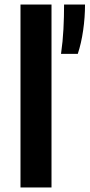

<svg xmlns="http://www.w3.org/2000/svg" viewBox="-20 -828 396 848"><path d="M70.5 0V-808H207.5V0ZM249.5 -590Q257.5 -645.5 260.2 -699.5Q263 -753.5 263 -808H355.5Q355.5 -751 347.2 -693.8Q339 -636.5 323.5 -590Z"/></svg>

Font: Encode Sans SemiExpanded SemiExpanded SemiBold
Style: Regular
Weight: 600
Width: 6
Designer: Multiple Designers
Foundry: Impallari Type
Version: Version 3.000; ttfautohint (v1.8.3) -l 8 -r 50 -G 200 -x 14 